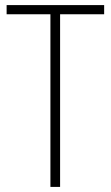

<svg xmlns="http://www.w3.org/2000/svg" viewBox="-20 -734 436 754"><path d="M216 0V-678H389V-714H6V-678H178V0Z"/></svg>

Font: Noto Sans Arabic UI Cn XLt
Style: Regular
Weight: 200
Width: 3
Designer: Monotype Design Team, Nadine Chahine and Nizar Qandah
Foundry: Monotype Imaging Inc.
Version: Version 2.010